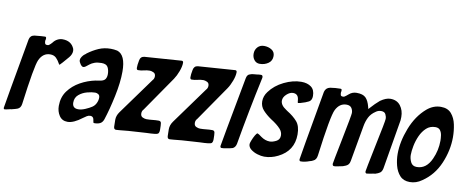

<svg xmlns="http://www.w3.org/2000/svg" viewBox="-81 -1072 3363 1377"><g transform="rotate(10 1601.0 -383.0)"><path d="M-7 -3Q-14 -3 -14 -14Q-14 -21 76 -526Q82 -556 112 -561Q169 -567 189 -567Q198 -567 198 -556Q198 -546 195 -538Q195 -527 198 -518.5Q201 -510 215 -510Q223 -510 228 -514Q233 -518 237.5 -522Q242 -526 248 -533Q261 -551 279 -560.5Q297 -570 316 -570Q381 -570 403 -515Q405 -507 405 -501Q405 -476 385 -452Q334 -392 328 -388Q327 -387 326.5 -386.5Q326 -386 326 -386Q326 -386 324.5 -387Q323 -388 322.5 -389Q322 -390 321 -391Q309 -414 292.5 -431Q276 -448 248 -448Q195 -448 169 -391Q148 -346 111 -62Q107 -33 84 -24Q71 -19 42 -12Q36 -12 21 -8Q1 -3 -7 -3Z M453 7Q413 7 392.5 -24Q372 -55 372 -95Q372 -159 405.5 -204.5Q439 -250 491 -279Q543 -308 602 -320H604Q610 -322 616 -322L639 -326Q662 -331 670.5 -345Q679 -359 679 -380Q679 -408 668 -429.5Q657 -451 621 -451Q591 -451 570.5 -443.5Q550 -436 536.5 -425Q523 -414 513.5 -407Q504 -400 496 -400Q486 -400 474.5 -416Q463 -432 463 -445Q463 -456 472 -469.5Q481 -483 491 -490Q498 -494 503 -500Q541 -528 581 -545.5Q621 -563 669 -563Q692 -563 716 -558Q779 -538 779 -416Q779 -337 757.5 -235Q736 -133 711 -57Q703 -34 686.5 -25.5Q670 -17 645 -17Q638 -17 637 -21Q636 -25 636 -26Q636 -27 635.5 -29.5Q635 -32 634.5 -33Q634 -34 634 -37.5Q634 -41 633 -42Q629 -64 607 -64Q595 -64 583 -57Q571 -50 558 -40Q497 7 453 7ZM513 -95Q536 -95 564 -107Q592 -119 610 -131Q628 -143 637.5 -163Q647 -183 647 -203Q647 -220 636 -227Q625 -234 613 -234Q589 -234 555 -225Q521 -216 495.5 -194.5Q470 -173 470 -137Q470 -95 513 -95Z M806 3Q790 3 789 -17L788 -67Q788 -97 808 -125L1002 -393Q1014 -405 1014 -423Q1014 -443 998.5 -450Q983 -457 972 -457Q950 -457 929.5 -451.5Q909 -446 887 -446Q877 -446 876 -460Q876 -485 881 -507L882 -514Q887 -545 915 -548L1184 -567Q1196 -567 1196 -554Q1196 -527 1182.5 -491Q1169 -455 1152 -430L976 -175Q964 -163 964 -145Q964 -124 979.5 -117Q995 -110 1007 -110Q1030 -110 1051.5 -112.5Q1073 -115 1096 -115Q1112 -115 1114.5 -100.5Q1117 -86 1117 -52Q1117 -31 1108 -23Q1099 -15 1024 -13L975 -10Q883 -5 834 1Q820 3 806 3Z M1196 3Q1180 3 1179 -17L1178 -67Q1178 -97 1198 -125L1392 -393Q1404 -405 1404 -423Q1404 -443 1388.5 -450Q1373 -457 1362 -457Q1340 -457 1319.5 -451.5Q1299 -446 1277 -446Q1267 -446 1266 -460Q1266 -485 1271 -507L1272 -514Q1277 -545 1305 -548L1574 -567Q1586 -567 1586 -554Q1586 -527 1572.5 -491Q1559 -455 1542 -430L1366 -175Q1354 -163 1354 -145Q1354 -124 1369.5 -117Q1385 -110 1397 -110Q1420 -110 1441.5 -112.5Q1463 -115 1486 -115Q1502 -115 1504.5 -100.5Q1507 -86 1507 -52Q1507 -31 1498 -23Q1489 -15 1414 -13L1365 -10Q1273 -5 1224 1Q1210 3 1196 3Z M1738 -642Q1713 -642 1698 -661Q1683 -680 1683 -706Q1683 -735 1701 -754.5Q1719 -774 1748 -774Q1779 -774 1803 -759Q1827 -744 1827 -714Q1827 -679 1800 -660.5Q1773 -642 1738 -642ZM1574 0Q1564 0 1564 -13Q1564 -21 1658 -523Q1663 -550 1682 -555Q1694 -561 1717 -562L1730 -563Q1746 -566 1762 -566Q1775 -566 1775 -550L1774 -543Q1721 -298 1678 -49Q1673 -24 1654 -14Q1632 -7 1606 -4Q1591 0 1574 0Z M1885 8Q1863 8 1835 -0.5Q1807 -9 1787 -25Q1767 -41 1767 -63Q1767 -70 1775 -90.5Q1783 -111 1793.5 -129.5Q1804 -148 1811 -148L1813 -147Q1818 -146 1842 -128Q1873 -106 1906 -106Q1926 -106 1952 -119Q1978 -132 1978 -162Q1978 -188 1959 -209Q1935 -236 1887 -266Q1852 -290 1827.5 -317Q1803 -344 1803 -381Q1803 -419 1828 -452Q1866 -504 1930.5 -535.5Q1995 -567 2056 -567Q2100 -567 2127.5 -546.5Q2155 -526 2155 -481Q2155 -450 2134.5 -438.5Q2114 -427 2074 -416Q2063 -413 2058 -413L2055 -418Q2055 -425 2054.5 -426.5Q2054 -428 2053.5 -432.5Q2053 -437 2053 -438Q2048 -478 2011 -478Q1988 -478 1964.5 -456.5Q1941 -435 1941 -410Q1941 -377 1983 -350L1993 -343Q2039 -315 2066.5 -283Q2094 -251 2094 -190Q2094 -70 1984 -16Q1936 8 1885 8Z M2632 0Q2620 0 2620 -15Q2620 -21 2657 -202Q2697 -392 2697 -410Q2697 -427 2688.5 -443.5Q2680 -460 2656 -460Q2634 -460 2617 -447Q2585 -426 2570 -396Q2555 -366 2549 -330L2503 -70Q2500 -53 2493 -44.5Q2486 -36 2475 -31Q2455 -21 2431 -18Q2426 -18 2406 -13Q2400 -13 2397 -12H2390Q2380 -12 2379 -27Q2379 -33 2414 -208Q2451 -393 2451 -409Q2451 -430 2440 -446Q2429 -462 2403 -462Q2353 -462 2326 -409Q2302 -362 2264 -68Q2260 -35 2237 -26Q2227 -20 2213 -17Q2179 -4 2149 -4Q2139 -4 2139 -18Q2139 -26 2227 -524Q2235 -555 2266 -561Q2304 -567 2340 -567Q2350 -567 2350 -558Q2350 -553 2349.5 -548.5Q2349 -544 2348.5 -543.5Q2348 -543 2348 -541Q2348 -530 2350.5 -522Q2353 -514 2368 -514Q2374 -514 2379 -517Q2390 -524 2406 -538Q2429 -558 2460 -558Q2506 -558 2526.5 -537.5Q2547 -517 2558 -474L2562 -458L2573 -470Q2601 -502 2634 -530Q2674 -558 2706 -558Q2754 -558 2779.5 -524.5Q2805 -491 2805 -443Q2805 -430 2804 -419L2743 -58Q2738 -34 2725 -25Q2712 -16 2692 -10Q2689 -9 2686 -9Q2683 -9 2676.5 -8Q2670 -7 2663 -5Q2660 -5 2657 -4Q2654 -3 2650 -3Q2646 -3 2640.5 -1.5Q2635 0 2632 0Z M2945 6Q2899 6 2873 -22.5Q2847 -51 2836 -93.5Q2825 -136 2825 -178Q2825 -267 2863.5 -366Q2902 -465 2972 -525Q3018 -564 3073 -564Q3123 -564 3149.5 -533Q3176 -502 3185.5 -456Q3195 -410 3195 -364Q3195 -268 3154.5 -173Q3114 -78 3032 -23Q2992 6 2945 6ZM2976 -109Q3046 -109 3082 -190Q3111 -254 3111 -324Q3111 -342 3108 -363Q3105 -384 3094 -399Q3083 -414 3059 -414Q3020 -414 2993.5 -389.5Q2967 -365 2950.5 -328.5Q2934 -292 2926.5 -253.5Q2919 -215 2919 -187Q2919 -161 2931.5 -135Q2944 -109 2976 -109Z"/></g></svg>

Font: Bangerz
Style: Regular
Weight: 400
Designer: vernon adams
Foundry: Vernon Adams
Version: Version 2.10;February 7, 2025;FontCreator 13.0.0.2683 64-bit